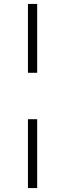

<svg xmlns="http://www.w3.org/2000/svg" viewBox="-20 -762 331 976"><path d="M122 -742H169V-392H122ZM122 -156H169V194H122Z"/></svg>

Font: Montserrat Atlas Light
Style: Regular
Weight: 300
Designer: Julieta Ulanovsky
Foundry: Julieta Ulanovsky
Version: Version 7.200